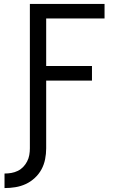

<svg xmlns="http://www.w3.org/2000/svg" viewBox="-20 -755 640 977"><path d="M3 202V128Q21 128 38 125Q55 122 70.5 114.5Q86 107 98 94.5Q110 82 118 66.5Q126 51 129 34Q132 17 132 0V-735H512V-661H215V-419H448V-345H215V0Q215 28 209.5 55.5Q204 83 191 107Q178 131 157 150.5Q136 170 111 181.5Q86 193 58.5 197.5Q31 202 3 202Z"/></svg>

Font: Zed Mono Extended
Style: Regular
Weight: 400
Width: 7
Monospace: yes
Designer: Belleve Invis
Foundry: Belleve Invis
Version: Version 1.0.0; ttfautohint (v1.8.4)